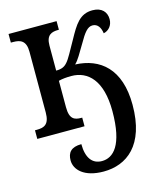

<svg xmlns="http://www.w3.org/2000/svg" viewBox="-116 -624 780 946"><g transform="rotate(-15 273.5 -151.0)"><path d="M295 240C412 240 517 166 517 -41C517 -225 421 -301 295 -306C314 -324 329 -353 355 -396C384 -447 402 -470 427 -470C453 -470 467 -448 471 -418C496 -423 517 -445 517 -478C517 -514 494 -542 446 -542C381 -542 354 -496 316 -427C287 -376 269 -340 254 -324C241 -309 226 -301 197 -301V-429C197 -483 225 -492 259 -492H262V-536H17V-492H29C65 -492 94 -482 94 -425V-115C94 -53 66 -44 29 -44H20V0H261V-44H256C222 -44 197 -53 197 -114V-249C215 -254 238 -256 262 -256C346 -256 413 -194 413 -37C413 138 358 188 300 188C251 188 223 151 223 81C170 81 151 106 151 145C151 193 196 240 295 240Z"/></g></svg>

Font: Noto Serif Condensed Medium
Style: Regular
Weight: 500
Width: 3
Designer: Monotype Design Team
Foundry: Monotype Imaging Inc.
Version: Version 2.015